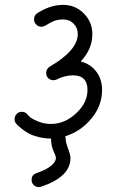

<svg xmlns="http://www.w3.org/2000/svg" viewBox="-20 -570 470 790"><path d="M140 200Q128 200 119 191.5Q110 183 110 170Q110 149 131 142Q172 128 191 111.5Q210 95 210 80Q210 72 203 58Q190 33 190 0Q164 0 139.5 -6Q115 -12 100 -20Q85 -28 71.5 -38.5Q58 -49 53.5 -53.5Q49 -58 46 -62Q40 -69 40 -80Q40 -92 48.5 -101Q57 -110 69 -110Q84 -110 92 -100Q96 -95 104.5 -87.5Q113 -80 137.5 -70Q162 -60 190 -60Q246 -60 293 -103.5Q340 -147 340 -200Q340 -260 280 -260Q247 -260 213 -243Q207 -240 200 -240Q188 -240 179 -248Q170 -256 170 -269Q170 -287 185 -296Q300 -363 300 -430Q300 -455 283 -472.5Q266 -490 240 -490Q216 -490 199.5 -482.5Q183 -475 171.5 -467.5Q160 -460 150 -460Q138 -460 129 -469Q120 -478 120 -490Q120 -506 131 -514Q185 -550 240 -550Q290 -550 325 -514.5Q360 -479 360 -430Q360 -368 312 -317Q352 -307 376 -275.5Q400 -244 400 -200Q400 -135 356 -82Q312 -29 248 -9Q250 -5 250 0Q250 15 260 41Q270 67 270 80Q270 158 149 198Q143 200 140 200Z"/></svg>

Font: Pecita
Style: Book
Weight: 400
Width: 7
Version: Version 4.3